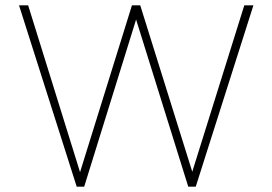

<svg xmlns="http://www.w3.org/2000/svg" viewBox="-20 -696 1016 716"><path d="M266 0 51 -676H85L286 -30H271L472 -676H503L705 -30H689L891 -676H925L710 0H682L481 -644H494L294 0Z"/></svg>

Font: Outfit Thin
Style: Regular
Weight: 100
Designer: Rodrigo Fuenzalida
Foundry: fragTYPE
Version: Version 1.100;gftools[0.9.27]